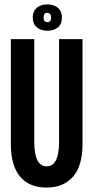

<svg xmlns="http://www.w3.org/2000/svg" viewBox="-20 -837 422 868"><path d="M191 11Q112 11 70.5 -39Q29 -89 29 -186V-660H135V-196Q135 -85 191 -85Q247 -85 247 -196V-660H353V-186Q353 -86 309.5 -37.5Q266 11 191 11ZM195 -698Q165 -698 146.5 -713.5Q128 -729 128 -758Q128 -786 146 -801.5Q164 -817 194 -817Q224 -817 242 -801.5Q260 -786 260 -758Q260 -728 241.5 -713Q223 -698 195 -698ZM195 -737Q211 -737 211 -757Q211 -779 193 -779Q177 -779 177 -757Q177 -737 195 -737Z"/></svg>

Font: Bricolage Grotesque 96pt Condensed Medium
Style: Regular
Weight: 500
Width: 3
Designer: Mathieu Triay
Foundry: Atelier Triay
Version: Version 1.001; ttfautohint (v1.8.4.7-5d5b);gftools[0.9.33.de